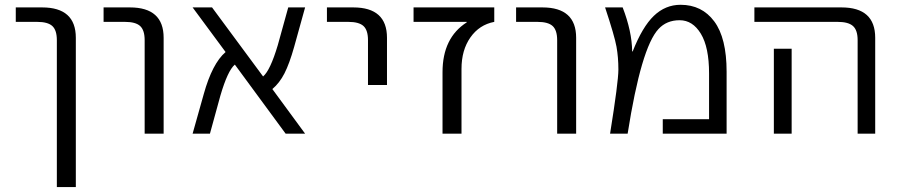

<svg xmlns="http://www.w3.org/2000/svg" viewBox="-20 -550 3690 790"><path d="M44.9 -460V-519.5H153.3Q292 -519.5 292 -394.5V219.7H213.9V-384.8Q213.9 -425.8 195.3 -442.9Q176.8 -460 132.8 -460Z M406.2 -460V-519.5H514.6Q653.3 -519.5 653.3 -394.5V0H575.2V-384.8Q575.2 -425.8 556.6 -442.9Q538.1 -460 494.1 -460Z M772.5 0 818.4 -163.1Q853.5 -289.1 908.2 -335.9L772.5 -519.5H852.5L1062.5 -235.4Q1091.8 -259.8 1123 -364.3L1166 -519.5H1235.4L1190.4 -357.4Q1170.9 -288.1 1150.4 -248Q1129.9 -208 1100.6 -183.6L1235.4 0H1155.3L946.3 -284.2Q917 -259.8 886.7 -156.2L843.8 0Z M1325.2 -460V-519.5H1433.6Q1572.3 -519.5 1572.3 -394.5V-200.2H1494.1V-384.8Q1494.1 -425.8 1475.6 -442.9Q1457 -460 1413.1 -460Z M1681.6 -460V-519.5H2013.7V-460Q1952.1 -448.2 1915.5 -396Q1878.9 -343.8 1878.9 -266.6V0H1800.8V-252.9Q1800.8 -394.5 1900.4 -458V-460Z M2103.5 -460V-519.5H2211.9Q2350.6 -519.5 2350.6 -394.5V0H2272.5V-384.8Q2272.5 -425.8 2253.9 -442.9Q2235.4 -460 2191.4 -460Z M2469.7 -519.5H2542Q2580.1 -420.9 2581.1 -338.9L2583 -337.9Q2623 -439.5 2670.4 -484.9Q2717.8 -530.3 2780.3 -530.3Q2868.2 -530.3 2918.9 -461.9Q2969.7 -393.6 2969.7 -254.9V0H2707V-59.6H2897.5V-248Q2897.5 -355.5 2863.8 -411.1Q2830.1 -466.8 2776.4 -466.8Q2722.7 -466.8 2689.5 -430.7Q2618.2 -354.5 2562.5 0H2490.2Q2524.4 -212.9 2524.4 -263.7Q2524.4 -314.5 2516.6 -357.9Q2508.8 -401.4 2469.7 -519.5Z M3084 -460V-519.5H3442.4Q3581.1 -519.5 3581.1 -394.5V0H3508.8V-384.8Q3508.8 -425.8 3489.7 -442.9Q3470.7 -460 3426.8 -460ZM3164.1 0V-349.6H3237.3V0Z"/></svg>

Font: GenEi M Gothic v2 Regular
Style: Regular
Weight: 400
Version: Version 2.0